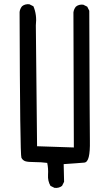

<svg xmlns="http://www.w3.org/2000/svg" viewBox="-20 -788 540 923"><path d="M242.2 115.2 222.7 105.5Q209 82 210.9 52.2Q212.9 22.5 207 -4.9Q177.7 -8.8 146.5 -8.8Q115.2 -8.8 102.5 -12.7Q89.8 -16.6 83 -29.3Q76.2 -42 74.2 -730.5Q76.2 -746.1 85.9 -757.8Q99.6 -769.5 121.1 -767.6L140.6 -757.8Q158.2 -716.8 152.3 -666L158.2 -85L335 -79.1L333 -728.5Q335 -744.1 344.7 -755.9Q358.4 -767.6 379.9 -765.6L399.4 -755.9L409.2 -736.3Q411.1 -163.1 412.1 -111.3Q413.1 -59.6 406.7 -33.7Q400.4 -7.8 385.3 -6.3Q370.1 -4.9 341.8 -2.9Q313.5 -1 286.1 1L288.1 85.9L278.3 105.5Q263.7 117.2 242.2 115.2Z"/></svg>

Font: JasonHandwriting1
Style: Regular
Weight: 400
Version: Version 1.48.20